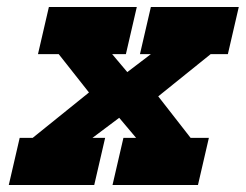

<svg xmlns="http://www.w3.org/2000/svg" viewBox="-20 -526 699 546"><path d="M331 -134H367L319 -191L243 -134H279L248 0H5L36 -134H73L233 -263L147 -372H88L119 -506H369L338 -372H299L342 -321L409 -372H378L409 -506H659L628 -372H579L430 -252L522 -134H574L543 0H300Z"/></svg>

Font: Arvo
Style: Bold Italic
Weight: 700
Italic angle: -13°
Designer: Anton Koovit (Cyrillic Expansion: Cyreal)
Foundry: Anton Koovit, Yassin Baggar
Version: Version 3.000